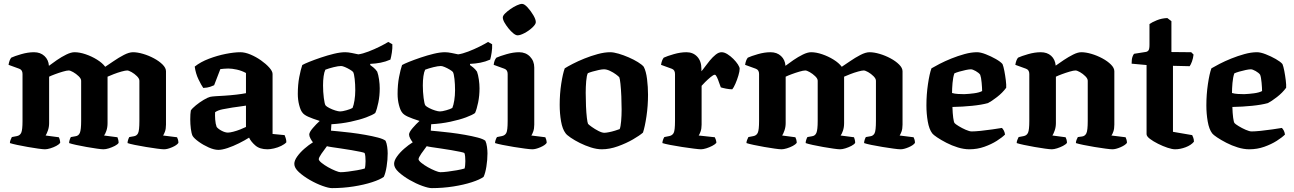

<svg xmlns="http://www.w3.org/2000/svg" viewBox="-20 -769 6668 989"><path d="M212 0Q201 0 176.5 -3.5Q152 -7 123 -12Q94 -17 68.5 -22.5Q43 -28 31 -32Q31 -40 34.5 -48.5Q38 -57 41 -63L67 -68Q83 -71 89.5 -85.5Q96 -100 96 -146V-388Q96 -409 79 -415L24 -435Q28 -460 38 -472Q55 -480 89.5 -490Q124 -500 155 -500Q188 -500 209 -480.5Q230 -461 232 -430Q249 -443 273 -459.5Q297 -476 321.5 -488Q346 -500 364 -500Q390 -500 421 -489.5Q452 -479 479.5 -462Q507 -445 522 -425Q539 -436 565 -454Q591 -472 618 -486Q645 -500 665 -500Q688 -500 717 -491.5Q746 -483 773 -468.5Q800 -454 817.5 -436.5Q835 -419 835 -402V-127Q835 -105 829.5 -90.5Q824 -76 820 -71L892 -62Q894 -58 896.5 -50.5Q899 -43 899 -33Q891 -21 866.5 -10.5Q842 0 825 0Q814 0 788.5 -3.5Q763 -7 732 -12Q701 -17 674.5 -22.5Q648 -28 637 -32Q637 -40 640 -49Q643 -58 646 -63L669 -67Q684 -69 691 -82.5Q698 -96 698 -146V-353Q698 -364 685.5 -376.5Q673 -389 658 -397.5Q643 -406 635 -406Q626 -406 606 -400.5Q586 -395 565.5 -387Q545 -379 534 -374V-135Q534 -113 528 -95.5Q522 -78 516 -71L585 -62Q586 -59 588.5 -51Q591 -43 591 -33Q586 -25 571.5 -17.5Q557 -10 541 -5Q525 0 513 0Q503 0 478.5 -3.5Q454 -7 425.5 -12Q397 -17 372 -22.5Q347 -28 336 -32Q336 -40 339 -49Q342 -58 345 -63L368 -67Q385 -69 391.5 -85Q398 -101 398 -146V-353Q398 -364 385 -376.5Q372 -389 357 -397.5Q342 -406 334 -406Q324 -406 303.5 -400Q283 -394 263 -386.5Q243 -379 233 -374V-135Q233 -115 227 -97.5Q221 -80 215 -71L283 -62Q285 -59 287.5 -50.5Q290 -42 290 -33Q284 -25 270 -17.5Q256 -10 239.5 -5Q223 0 212 0Z M1105 3Q1083 3 1055 -9.5Q1027 -22 1003.5 -39Q980 -56 972 -69Q966 -82 963 -106Q960 -130 960 -154Q960 -183 963 -200Q970 -211 989 -226.5Q1008 -242 1029 -254.5Q1050 -267 1062 -270Q1070 -272 1091.5 -273.5Q1113 -275 1135 -276Q1167 -278 1197 -281.5Q1227 -285 1247 -289V-393Q1225 -405 1200 -410.5Q1175 -416 1156 -416Q1147 -416 1134.5 -415Q1122 -414 1115 -413L1083 -330Q1077 -327 1063 -322Q1049 -317 1027 -316Q1017 -330 1002.5 -360Q988 -390 983 -426Q1013 -450 1056.5 -466.5Q1100 -483 1143.5 -491.5Q1187 -500 1218 -500Q1242 -500 1270.5 -488Q1299 -476 1324.5 -458Q1350 -440 1367 -421Q1384 -402 1384 -388V-79L1446 -73Q1448 -68 1451.5 -58Q1455 -48 1455 -36Q1446 -26 1428.5 -17.5Q1411 -9 1391.5 -4.5Q1372 0 1358 0Q1318 0 1295.5 -19.5Q1273 -39 1263 -60Q1241 -46 1211 -31Q1181 -16 1152.5 -6.5Q1124 3 1105 3ZM1154 -86Q1164 -86 1181.5 -90.5Q1199 -95 1217 -102Q1235 -109 1247 -115V-225Q1231 -223 1213 -220Q1195 -217 1177 -215Q1151 -211 1126.5 -206Q1102 -201 1088 -191Q1087 -175 1088.5 -153Q1090 -131 1096 -115Q1105 -104 1122.5 -95Q1140 -86 1154 -86Z M1690 200Q1673 200 1641 188.5Q1609 177 1576 158Q1543 139 1519.5 117.5Q1496 96 1496 75Q1496 58 1511 37Q1526 16 1548.5 -3.5Q1571 -23 1592 -36Q1586 -43 1579.5 -55Q1573 -67 1573 -76Q1573 -88 1591.5 -109.5Q1610 -131 1627 -146Q1589 -158 1567 -168Q1545 -178 1537 -190Q1528 -201 1521 -228Q1514 -255 1514 -285Q1514 -333 1521.5 -372Q1529 -411 1537 -434Q1547 -440 1573 -450.5Q1599 -461 1633 -472.5Q1667 -484 1700 -492Q1733 -500 1758 -500Q1773 -500 1792.5 -496Q1812 -492 1826 -489Q1848 -492 1878 -503.5Q1908 -515 1936 -529Q1964 -543 1980 -553L2001 -541Q2002 -521 1998.5 -498.5Q1995 -476 1991 -462Q1966 -451 1940 -446Q1914 -441 1887 -440V-434Q1894 -429 1904 -421Q1914 -413 1923 -400Q1929 -384 1932.5 -359.5Q1936 -335 1936 -314Q1936 -276 1929 -241.5Q1922 -207 1913 -187Q1900 -177 1866.5 -164.5Q1833 -152 1786 -142Q1739 -132 1687 -129L1685 -96Q1695 -95 1723 -92.5Q1751 -90 1787.5 -85.5Q1824 -81 1861 -74.5Q1898 -68 1926.5 -60.5Q1955 -53 1966 -44Q1972 -31 1974.5 -12.5Q1977 6 1977 21Q1977 54 1971.5 88.5Q1966 123 1957 142Q1938 156 1896.5 169.5Q1855 183 1801 191.5Q1747 200 1690 200ZM1732 -195Q1743 -195 1764.5 -201Q1786 -207 1796 -213Q1802 -227 1806 -252Q1810 -277 1810 -304Q1810 -335 1807 -362Q1804 -389 1799 -398Q1795 -403 1782.5 -410.5Q1770 -418 1757 -423.5Q1744 -429 1737 -429Q1723 -429 1698.5 -423Q1674 -417 1656 -410Q1650 -398 1647 -376.5Q1644 -355 1644 -329Q1644 -296 1648 -264.5Q1652 -233 1657 -226Q1662 -220 1676.5 -212.5Q1691 -205 1707 -200Q1723 -195 1732 -195ZM1734 118Q1749 118 1772.5 115Q1796 112 1819 108Q1842 104 1859 99Q1861 93 1862 82Q1863 71 1863 61Q1863 50 1862 38Q1861 26 1858 19Q1855 17 1836.5 13Q1818 9 1791.5 4.5Q1765 0 1737.5 -4Q1710 -8 1690 -11Q1670 -14 1664 -16Q1650 2 1636 22.5Q1622 43 1622 51Q1622 58 1636 69.5Q1650 81 1669.5 92Q1689 103 1707.5 110.5Q1726 118 1734 118Z M2204 200Q2187 200 2155 188.5Q2123 177 2090 158Q2057 139 2033.5 117.5Q2010 96 2010 75Q2010 58 2025 37Q2040 16 2062.5 -3.5Q2085 -23 2106 -36Q2100 -43 2093.5 -55Q2087 -67 2087 -76Q2087 -88 2105.5 -109.5Q2124 -131 2141 -146Q2103 -158 2081 -168Q2059 -178 2051 -190Q2042 -201 2035 -228Q2028 -255 2028 -285Q2028 -333 2035.5 -372Q2043 -411 2051 -434Q2061 -440 2087 -450.5Q2113 -461 2147 -472.5Q2181 -484 2214 -492Q2247 -500 2272 -500Q2287 -500 2306.5 -496Q2326 -492 2340 -489Q2362 -492 2392 -503.5Q2422 -515 2450 -529Q2478 -543 2494 -553L2515 -541Q2516 -521 2512.5 -498.5Q2509 -476 2505 -462Q2480 -451 2454 -446Q2428 -441 2401 -440V-434Q2408 -429 2418 -421Q2428 -413 2437 -400Q2443 -384 2446.5 -359.5Q2450 -335 2450 -314Q2450 -276 2443 -241.5Q2436 -207 2427 -187Q2414 -177 2380.5 -164.5Q2347 -152 2300 -142Q2253 -132 2201 -129L2199 -96Q2209 -95 2237 -92.5Q2265 -90 2301.5 -85.5Q2338 -81 2375 -74.5Q2412 -68 2440.5 -60.5Q2469 -53 2480 -44Q2486 -31 2488.5 -12.5Q2491 6 2491 21Q2491 54 2485.5 88.5Q2480 123 2471 142Q2452 156 2410.5 169.5Q2369 183 2315 191.5Q2261 200 2204 200ZM2246 -195Q2257 -195 2278.5 -201Q2300 -207 2310 -213Q2316 -227 2320 -252Q2324 -277 2324 -304Q2324 -335 2321 -362Q2318 -389 2313 -398Q2309 -403 2296.5 -410.5Q2284 -418 2271 -423.5Q2258 -429 2251 -429Q2237 -429 2212.5 -423Q2188 -417 2170 -410Q2164 -398 2161 -376.5Q2158 -355 2158 -329Q2158 -296 2162 -264.5Q2166 -233 2171 -226Q2176 -220 2190.5 -212.5Q2205 -205 2221 -200Q2237 -195 2246 -195ZM2248 118Q2263 118 2286.5 115Q2310 112 2333 108Q2356 104 2373 99Q2375 93 2376 82Q2377 71 2377 61Q2377 50 2376 38Q2375 26 2372 19Q2369 17 2350.5 13Q2332 9 2305.5 4.5Q2279 0 2251.5 -4Q2224 -8 2204 -11Q2184 -14 2178 -16Q2164 2 2150 22.5Q2136 43 2136 51Q2136 58 2150 69.5Q2164 81 2183.5 92Q2203 103 2221.5 110.5Q2240 118 2248 118Z M2722 0Q2711 0 2684.5 -3.5Q2658 -7 2627 -12Q2596 -17 2569 -22.5Q2542 -28 2530 -32Q2530 -39 2533 -48Q2536 -57 2540 -63L2565 -68Q2581 -71 2588 -84Q2595 -97 2595 -146V-388Q2595 -409 2578 -415L2523 -435Q2526 -460 2537 -472Q2555 -480 2589.5 -490Q2624 -500 2654 -500Q2688 -500 2710 -477.5Q2732 -455 2732 -421V-127Q2732 -106 2726.5 -91Q2721 -76 2717 -71L2789 -62Q2791 -58 2793.5 -50Q2796 -42 2796 -33Q2788 -21 2763.5 -10.5Q2739 0 2722 0ZM2646 -587Q2637 -587 2624.5 -597Q2612 -607 2599.5 -622.5Q2587 -638 2578.5 -653Q2570 -668 2570 -679Q2570 -688 2581.5 -699.5Q2593 -711 2609.5 -722.5Q2626 -734 2642.5 -741.5Q2659 -749 2669 -749Q2681 -749 2697.5 -731Q2714 -713 2727 -691Q2740 -669 2740 -655Q2740 -644 2722.5 -627.5Q2705 -611 2682.5 -599Q2660 -587 2646 -587Z M3080 0Q3054 0 3024 -9.5Q2994 -19 2967 -32.5Q2940 -46 2919.5 -60Q2899 -74 2893 -83Q2877 -104 2870 -144Q2863 -184 2863 -229Q2863 -286 2871 -338Q2879 -390 2889 -417Q2903 -426 2930 -440Q2957 -454 2990.5 -467.5Q3024 -481 3059 -490.5Q3094 -500 3123 -500Q3141 -500 3166.5 -492.5Q3192 -485 3218.5 -473.5Q3245 -462 3266 -449Q3287 -436 3296 -425Q3308 -402 3313 -361.5Q3318 -321 3318 -281Q3318 -224 3310 -170Q3302 -116 3292 -86Q3275 -71 3240.5 -51Q3206 -31 3163 -15.5Q3120 0 3080 0ZM3093 -85Q3101 -85 3116.5 -88Q3132 -91 3148 -96Q3164 -101 3172 -104Q3177 -116 3179.5 -145Q3182 -174 3182 -205Q3182 -236 3180.5 -272.5Q3179 -309 3176 -337Q3173 -365 3170 -371Q3166 -376 3152.5 -386Q3139 -396 3122 -404Q3105 -412 3091 -412Q3081 -412 3064.5 -408.5Q3048 -405 3032.5 -400.5Q3017 -396 3008 -392Q3002 -381 2999.5 -351Q2997 -321 2997 -291Q2997 -257 2998.5 -222Q3000 -187 3003 -162Q3006 -137 3009 -131Q3012 -127 3028 -115.5Q3044 -104 3062.5 -94.5Q3081 -85 3093 -85Z M3591 0Q3581 0 3553.5 -3.5Q3526 -7 3493 -12Q3460 -17 3432 -22.5Q3404 -28 3392 -32Q3392 -39 3395 -48Q3398 -57 3402 -63L3427 -68Q3443 -71 3450 -84Q3457 -97 3457 -146V-388Q3457 -409 3440 -415L3385 -435Q3389 -460 3399 -472Q3416 -480 3450.5 -490Q3485 -500 3516 -500Q3550 -500 3571.5 -477Q3593 -454 3593 -414V-402Q3599 -408 3610.5 -424Q3622 -440 3636.5 -457.5Q3651 -475 3666.5 -487.5Q3682 -500 3697 -500Q3711 -500 3727 -490Q3743 -480 3757.5 -465.5Q3772 -451 3781 -437Q3790 -423 3790 -415Q3790 -402 3783.5 -380Q3777 -358 3768 -337.5Q3759 -317 3752 -309Q3737 -309 3719.5 -312.5Q3702 -316 3693 -319Q3689 -328 3684 -343.5Q3679 -359 3673 -371.5Q3667 -384 3662 -384Q3655 -384 3640.5 -372Q3626 -360 3612.5 -346.5Q3599 -333 3594 -327V-127Q3594 -106 3588.5 -91Q3583 -76 3579 -71L3662 -62Q3664 -58 3667 -50Q3670 -42 3670 -33Q3663 -25 3648.5 -17.5Q3634 -10 3618 -5Q3602 0 3591 0Z M4006 0Q3995 0 3970.5 -3.5Q3946 -7 3917 -12Q3888 -17 3862.5 -22.5Q3837 -28 3825 -32Q3825 -40 3828.5 -48.5Q3832 -57 3835 -63L3861 -68Q3877 -71 3883.5 -85.5Q3890 -100 3890 -146V-388Q3890 -409 3873 -415L3818 -435Q3822 -460 3832 -472Q3849 -480 3883.5 -490Q3918 -500 3949 -500Q3982 -500 4003 -480.5Q4024 -461 4026 -430Q4043 -443 4067 -459.5Q4091 -476 4115.5 -488Q4140 -500 4158 -500Q4184 -500 4215 -489.5Q4246 -479 4273.5 -462Q4301 -445 4316 -425Q4333 -436 4359 -454Q4385 -472 4412 -486Q4439 -500 4459 -500Q4482 -500 4511 -491.5Q4540 -483 4567 -468.5Q4594 -454 4611.5 -436.5Q4629 -419 4629 -402V-127Q4629 -105 4623.5 -90.5Q4618 -76 4614 -71L4686 -62Q4688 -58 4690.5 -50.5Q4693 -43 4693 -33Q4685 -21 4660.5 -10.5Q4636 0 4619 0Q4608 0 4582.5 -3.5Q4557 -7 4526 -12Q4495 -17 4468.5 -22.5Q4442 -28 4431 -32Q4431 -40 4434 -49Q4437 -58 4440 -63L4463 -67Q4478 -69 4485 -82.5Q4492 -96 4492 -146V-353Q4492 -364 4479.5 -376.5Q4467 -389 4452 -397.5Q4437 -406 4429 -406Q4420 -406 4400 -400.5Q4380 -395 4359.5 -387Q4339 -379 4328 -374V-135Q4328 -113 4322 -95.5Q4316 -78 4310 -71L4379 -62Q4380 -59 4382.5 -51Q4385 -43 4385 -33Q4380 -25 4365.5 -17.5Q4351 -10 4335 -5Q4319 0 4307 0Q4297 0 4272.5 -3.5Q4248 -7 4219.5 -12Q4191 -17 4166 -22.5Q4141 -28 4130 -32Q4130 -40 4133 -49Q4136 -58 4139 -63L4162 -67Q4179 -69 4185.5 -85Q4192 -101 4192 -146V-353Q4192 -364 4179 -376.5Q4166 -389 4151 -397.5Q4136 -406 4128 -406Q4118 -406 4097.5 -400Q4077 -394 4057 -386.5Q4037 -379 4027 -374V-135Q4027 -115 4021 -97.5Q4015 -80 4009 -71L4077 -62Q4079 -59 4081.5 -50.5Q4084 -42 4084 -33Q4078 -25 4064 -17.5Q4050 -10 4033.5 -5Q4017 0 4006 0Z M4973 0Q4945 0 4914 -9.5Q4883 -19 4855 -33.5Q4827 -48 4807 -61.5Q4787 -75 4782 -82Q4766 -103 4759 -143Q4752 -183 4752 -226Q4752 -282 4760 -336Q4768 -390 4778 -417Q4793 -426 4820 -440Q4847 -454 4880.5 -467.5Q4914 -481 4948.5 -490.5Q4983 -500 5013 -500Q5031 -500 5058 -489.5Q5085 -479 5109.5 -465Q5134 -451 5144 -439Q5149 -427 5153.5 -403.5Q5158 -380 5161 -355.5Q5164 -331 5163 -317Q5144 -291 5115.5 -269Q5087 -247 5069 -238Q5037 -229 4987.5 -224Q4938 -219 4886 -218Q4887 -185 4890 -162.5Q4893 -140 4897 -135Q4901 -130 4918 -119.5Q4935 -109 4954.5 -100.5Q4974 -92 4985 -92Q5002 -92 5032 -95Q5062 -98 5092 -102.5Q5122 -107 5141 -110Q5146 -105 5150.5 -97Q5155 -89 5157 -76Q5142 -61 5114.5 -43.5Q5087 -26 5050.5 -13Q5014 0 4973 0ZM4947 -284Q4972 -285 4998 -288.5Q5024 -292 5039 -300Q5039 -315 5036.5 -343Q5034 -371 5029 -384Q5022 -394 5006 -403Q4990 -412 4981 -412Q4972 -412 4955 -408.5Q4938 -405 4921 -400Q4904 -395 4896 -391Q4889 -371 4886.5 -341.5Q4884 -312 4884 -290Q4897 -286 4914.5 -285Q4932 -284 4947 -284Z M5398 0Q5387 0 5362.5 -3.5Q5338 -7 5309 -12Q5280 -17 5254.5 -22.5Q5229 -28 5217 -32Q5217 -40 5220.5 -48.5Q5224 -57 5227 -63L5253 -68Q5269 -71 5275.5 -85.5Q5282 -100 5282 -146V-388Q5282 -409 5265 -415L5210 -435Q5214 -460 5224 -472Q5241 -480 5275.5 -490Q5310 -500 5341 -500Q5374 -500 5394.5 -481.5Q5415 -463 5418 -431Q5436 -444 5460 -460Q5484 -476 5508 -488Q5532 -500 5550 -500Q5573 -500 5602 -491.5Q5631 -483 5658 -468.5Q5685 -454 5702.5 -436.5Q5720 -419 5720 -402V-127Q5720 -106 5715 -91.5Q5710 -77 5705 -71L5778 -62Q5780 -58 5782.5 -50Q5785 -42 5785 -33Q5776 -21 5751.5 -10.5Q5727 0 5710 0Q5700 0 5674 -3.5Q5648 -7 5617.5 -12Q5587 -17 5560.5 -22.5Q5534 -28 5522 -32Q5522 -40 5525.5 -49Q5529 -58 5532 -63L5554 -66Q5569 -68 5576 -82.5Q5583 -97 5583 -146V-353Q5583 -364 5570.5 -376.5Q5558 -389 5543 -397.5Q5528 -406 5520 -406Q5510 -406 5489.5 -400Q5469 -394 5449 -386.5Q5429 -379 5419 -374V-135Q5419 -115 5413 -97.5Q5407 -80 5401 -71L5469 -62Q5471 -59 5473.5 -50.5Q5476 -42 5476 -33Q5470 -25 5455.5 -17.5Q5441 -10 5425 -5Q5409 0 5398 0Z M6033 0Q6018 0 5994 -8Q5970 -16 5945 -28.5Q5920 -41 5903 -54Q5886 -67 5886 -78V-434L5809 -441Q5809 -464 5813.5 -476.5Q5818 -489 5822 -492L5879 -501Q5890 -502 5895.5 -509Q5901 -516 5901 -538V-645Q5913 -654 5938.5 -664.5Q5964 -675 5993 -676L6014 -660V-501L6116 -500L6128 -488Q6126 -469 6120 -452.5Q6114 -436 6108 -428L6022 -430V-90L6121 -73Q6123 -69 6126.5 -60Q6130 -51 6130 -39Q6115 -21 6087 -10.5Q6059 0 6033 0Z M6415 0Q6387 0 6356 -9.5Q6325 -19 6297 -33.5Q6269 -48 6249 -61.5Q6229 -75 6224 -82Q6208 -103 6201 -143Q6194 -183 6194 -226Q6194 -282 6202 -336Q6210 -390 6220 -417Q6235 -426 6262 -440Q6289 -454 6322.5 -467.5Q6356 -481 6390.5 -490.5Q6425 -500 6455 -500Q6473 -500 6500 -489.5Q6527 -479 6551.5 -465Q6576 -451 6586 -439Q6591 -427 6595.5 -403.5Q6600 -380 6603 -355.5Q6606 -331 6605 -317Q6586 -291 6557.5 -269Q6529 -247 6511 -238Q6479 -229 6429.5 -224Q6380 -219 6328 -218Q6329 -185 6332 -162.5Q6335 -140 6339 -135Q6343 -130 6360 -119.5Q6377 -109 6396.5 -100.5Q6416 -92 6427 -92Q6444 -92 6474 -95Q6504 -98 6534 -102.5Q6564 -107 6583 -110Q6588 -105 6592.5 -97Q6597 -89 6599 -76Q6584 -61 6556.5 -43.5Q6529 -26 6492.5 -13Q6456 0 6415 0ZM6389 -284Q6414 -285 6440 -288.5Q6466 -292 6481 -300Q6481 -315 6478.5 -343Q6476 -371 6471 -384Q6464 -394 6448 -403Q6432 -412 6423 -412Q6414 -412 6397 -408.5Q6380 -405 6363 -400Q6346 -395 6338 -391Q6331 -371 6328.5 -341.5Q6326 -312 6326 -290Q6339 -286 6356.5 -285Q6374 -284 6389 -284Z"/></svg>

Font: Texturina
Style: Bold
Weight: 700
Designer: Guillermo Torres Carreño
Foundry: Omnibus-Type
Version: Version 1.002; ttfautohint (v1.8.3)